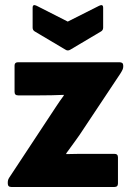

<svg xmlns="http://www.w3.org/2000/svg" viewBox="-20 -745 524 765"><path d="M25 0Q11 0 11 -14V-18Q11 -28 16 -36L171 -271Q187 -295 203 -319.5Q219 -344 234 -364V-367Q209 -366 186 -365.5Q163 -365 138 -365H52Q38 -365 38 -379V-484Q38 -497 52 -497H456Q471 -497 471 -484V-479Q471 -474 468.5 -468Q466 -462 459 -451L314 -233Q298 -208 280 -183.5Q262 -159 244 -134V-131Q275 -132 297 -132Q319 -132 346 -132H436Q450 -132 450 -118V-14Q450 0 436 0ZM241 -547 118 -620Q110 -625 110 -635V-714Q110 -730 126 -722L250 -659L375 -722Q391 -730 391 -714V-635Q391 -625 383 -620L260 -547Q250 -541 241 -547Z"/></svg>

Font: Sofia Sans Black
Style: Regular
Weight: 900
Designer: Botio Nikoltchev, Ani Petrova
Foundry: lettersoup
Version: Version 4.100; ttfautohint (v1.8.3)